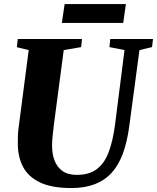

<svg xmlns="http://www.w3.org/2000/svg" viewBox="-20 -940 793 970"><path d="M684.5 -687 633.5 -306Q623 -224.5 601 -164.8Q579 -105 543.5 -66.5Q508 -28 457.8 -9Q407.5 10 340.5 10Q242 10 182.5 -18.2Q123 -46.5 96.5 -97Q70 -147.5 70 -214Q70 -233 70.5 -253.2Q71 -273.5 74 -295L125 -687L65 -701.5L70 -743H394L390 -702L302 -687L251.5 -304.5Q248 -275.5 245.5 -249Q243 -222.5 243 -202.5Q243 -162.5 255.5 -129.2Q268 -96 295.5 -76.2Q323 -56.5 368 -56.5Q429.5 -56.5 468 -84.8Q506.5 -113 528.5 -170Q550.5 -227 561.5 -313L609 -687L533 -702L537 -743H753L748 -702ZM306.5 -919.5H616L602.5 -824H292.5Z"/></svg>

Font: Merriweather 60pt Black
Style: Italic
Weight: 900
Italic angle: -7.8°
Version: Version 2.101